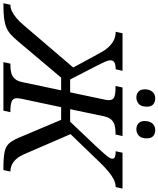

<svg xmlns="http://www.w3.org/2000/svg" viewBox="10 -1030 950 1151"><g transform="rotate(90 485.5 -455.0)"><path d="M-70 0 -61 -42H-59Q-41 -42 -22 -51Q-3 -60 18 -77.5Q39 -95 61 -121L337 -444L328 -395L228 -579Q211 -611 191.5 -631.5Q172 -652 149.5 -662.5Q127 -673 101 -673L110 -714H335L326 -673Q298 -673 285 -665.5Q272 -658 272 -642Q272 -629 280.5 -609.5Q289 -590 307 -555L387 -400H464L507 -604Q509 -610 510 -619Q511 -628 511 -632Q511 -658 491 -665Q471 -672 439 -672H426L435 -714H726L717 -672H704Q682 -672 662 -667Q642 -662 628 -647Q614 -632 607 -600L565 -400H640L787 -555Q816 -586 832 -604.5Q848 -623 855 -634Q862 -645 862 -653Q862 -664 851 -668.5Q840 -673 817 -673L826 -714H1041L1032 -673Q1010 -673 987.5 -662Q965 -651 940 -630.5Q915 -610 885 -579L693 -380L703 -429L836 -122Q848 -95 863.5 -77.5Q879 -60 898 -51Q917 -42 937 -42H939L930 0H919Q855 0 821.5 -7Q788 -14 770.5 -33.5Q753 -53 737 -90L629 -346H553L503 -110Q502 -104 500.5 -95.5Q499 -87 499 -82Q499 -57 519 -49.5Q539 -42 570 -42H583L574 0H283L292 -42H305Q328 -42 347.5 -47Q367 -52 382 -67.5Q397 -83 403 -114L452 -346H376L160 -90Q137 -62 117.5 -44.5Q98 -27 75 -17.5Q52 -8 20.5 -4Q-11 0 -59 0ZM686 -797Q664 -797 650 -809.5Q636 -822 636 -847Q636 -876 650.5 -893Q665 -910 690 -910Q712 -910 726 -898Q740 -886 740 -860Q740 -825 723 -811Q706 -797 686 -797ZM496 -797Q474 -797 460 -809.5Q446 -822 446 -847Q446 -876 460.5 -893Q475 -910 500 -910Q522 -910 536 -898Q550 -886 550 -860Q550 -825 533 -811Q516 -797 496 -797Z"/></g></svg>

Font: Noto Serif
Style: Italic
Weight: 400
Italic angle: -12°
Designer: Monotype Design Team
Foundry: Monotype Imaging Inc.
Version: Version 2.013